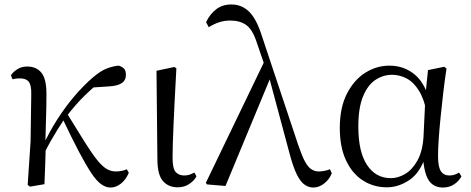

<svg xmlns="http://www.w3.org/2000/svg" viewBox="-20 -825 2108 860"><path d="M114 11 104 3 117 -192 120 -402Q121 -443 109 -458.5Q97 -474 68 -474Q60 -474 52 -473Q44 -472 36 -470L29 -488Q40 -504 58.5 -515.5Q77 -527 102 -527Q144 -527 166.5 -498Q189 -469 188 -398Q188 -346 186 -289.5Q184 -233 183 -178L185 -174Q184 -130 182.5 -86.5Q181 -43 179 0ZM173 -129 158 -155H165L172 -171Q200 -233 236.5 -290Q273 -347 314 -395Q355 -443 396 -478Q431 -508 459 -518.5Q487 -529 512 -531Q525 -527 534.5 -518.5Q544 -510 544 -490Q544 -465 525 -452.5Q506 -440 468 -438L378 -432L450 -475Q405 -441 362 -399.5Q319 -358 275 -300L269 -293Q251 -266 237 -243.5Q223 -221 208 -194.5Q193 -168 173 -129ZM475 15Q454 15 433 0Q412 -15 388.5 -50.5Q365 -86 333.5 -145.5Q302 -205 259 -296L280 -317Q328 -239 360 -188Q392 -137 415 -108.5Q438 -80 457.5 -68.5Q477 -57 499 -57Q514 -57 527 -60Q540 -63 548 -67L557 -51Q543 -19 521 -2Q499 15 475 15Z M776 14Q734 14 709.5 -14.5Q685 -43 685 -112L681 -508L761 -525L770 -519Q765 -430 762 -367Q759 -304 757 -259Q755 -214 754 -180.5Q753 -147 753 -118Q753 -70 767 -54.5Q781 -39 805 -39Q820 -39 830.5 -43Q841 -47 851 -52L860 -35Q851 -17 828.5 -1.5Q806 14 776 14Z M907 1 902 -6 1168 -558 1195 -486 990 8ZM1383 15Q1364 15 1345.5 3Q1327 -9 1310 -42.5Q1293 -76 1276 -141L1184 -484L1181 -486L1131 -632Q1112 -692 1083.5 -712.5Q1055 -733 1012 -733Q983 -733 959 -724.5Q935 -716 915 -703L903 -726Q921 -763 949 -784Q977 -805 1016 -805Q1063 -805 1096 -772.5Q1129 -740 1153 -664L1316 -175Q1332 -128 1345.5 -102.5Q1359 -77 1374.5 -67Q1390 -57 1408 -57Q1418 -57 1432 -59.5Q1446 -62 1458 -67L1466 -49Q1456 -22 1432.5 -3.5Q1409 15 1383 15Z M1713 14Q1653 14 1605 -17Q1557 -48 1529.5 -107.5Q1502 -167 1502 -251Q1502 -344 1534.5 -406.5Q1567 -469 1617.5 -500Q1668 -531 1724 -531Q1791 -531 1839.5 -489.5Q1888 -448 1908 -358H1915L1893 -313Q1881 -379 1857 -418Q1833 -457 1801.5 -473.5Q1770 -490 1736 -490Q1696 -490 1661.5 -467Q1627 -444 1606 -393Q1585 -342 1585 -258Q1585 -145 1624 -86Q1663 -27 1731 -27Q1763 -27 1795 -46Q1827 -65 1850 -106.5Q1873 -148 1877 -213L1886 -403L1897 -511L1970 -526L1980 -518Q1972 -467 1965.5 -410.5Q1959 -354 1953.5 -300Q1948 -246 1945 -201Q1942 -156 1942 -127Q1942 -77 1955 -58Q1968 -39 1993 -39Q2006 -39 2016 -42.5Q2026 -46 2036 -52L2047 -35Q2035 -13 2013.5 1Q1992 15 1964 15Q1922 15 1900.5 -17Q1879 -49 1874 -128H1887Q1862 -51 1813.5 -18.5Q1765 14 1713 14Z"/></svg>

Font: Noto Serif SC
Style: Regular
Weight: 400
Designer: Ryoko NISHIZUKA 西塚涼子 (kana & ideographs); Frank Grießhammer (Latin, Greek & Cyrillic); Wenlong ZHANG 张文龙 (bopomofo); San
Foundry: Adobe
Version: Version 2.002-H1;hotconv 1.1.0;makeotfexe 2.6.0